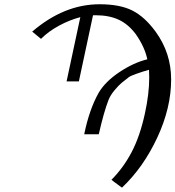

<svg xmlns="http://www.w3.org/2000/svg" viewBox="-20 -718 817 894"><path d="M499 119.1Q553.7 64.5 592.8 -9.5Q631.8 -83.5 654.8 -189.9Q674.8 -281.2 674.8 -356Q674.8 -380.9 673.8 -393.1Q647 -385.7 616.9 -375Q586.9 -364.3 580.1 -358.9Q558.6 -342.3 545.9 -331.8Q533.2 -321.3 514.2 -298.8Q495.1 -276.4 485.8 -253.9Q463.9 -198.2 439.9 -92.8H372.1Q395.5 -207.5 439 -285.2Q469.7 -337.9 535.9 -382.1Q602.1 -426.3 666 -441.9Q653.8 -499.5 612.8 -558.1Q577.6 -605.5 532.7 -626.2Q487.8 -647 425.8 -647H413.1L347.2 -338.9H290L354 -638.2Q303.7 -625 254.6 -598.4Q205.6 -571.8 170.9 -537.1Q130.9 -570.8 129.9 -570.8Q278.3 -698.2 443.8 -698.2Q538.6 -698.2 596.4 -668.9Q654.3 -639.6 705.1 -569.8Q776.9 -470.7 776.9 -348.1Q776.9 -215.8 712.2 -77.1Q647.5 61.5 547.9 155.8Q499 120.1 499 119.1Z"/></svg>

Font: Common Serif
Style: Italic
Weight: 400
Italic angle: -12°
Designer: Philipp H. Poll, Khaled Hosny
Foundry: Stefan Peev, Context Ltd.
Version: Version 1.026